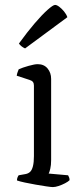

<svg xmlns="http://www.w3.org/2000/svg" viewBox="-20 -761 336 781"><path d="M195 0Q188 0 168 -3Q148 -6 125 -10Q102 -14 81 -18.5Q60 -23 49 -27Q49 -34 51.5 -40Q54 -46 56 -48L84 -53Q95 -55 102.5 -62Q110 -69 114 -85Q118 -101 118 -126V-413Q118 -422 114 -427.5Q110 -433 100 -436L48 -453Q49 -461 52 -468.5Q55 -476 56 -479Q71 -486 96 -493Q121 -500 133 -500Q159 -500 173.5 -482.5Q188 -465 188 -440V-110Q188 -89 184.5 -74.5Q181 -60 178 -55L257 -48Q259 -44 261 -39.5Q263 -35 263 -28Q257 -22 244.5 -15.5Q232 -9 218.5 -4.5Q205 0 195 0ZM82 -564Q73 -568 66.5 -573.5Q60 -579 57 -584Q91 -631 121 -666Q151 -701 173.5 -721Q196 -741 204 -741Q211 -741 221 -733.5Q231 -726 240.5 -714.5Q250 -703 254 -691Z"/></svg>

Font: Texturina 12pt ExtraLight
Style: Regular
Weight: 250
Designer: Guillermo Torres Carreño
Foundry: Omnibus-Type
Version: Version 1.002